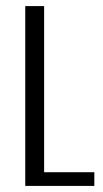

<svg xmlns="http://www.w3.org/2000/svg" viewBox="-20 -611 337 631"><path d="M63 0V-591H125V-45H290V0Z"/></svg>

Font: Alumni Sans
Style: Regular
Weight: 400
Designer: Robert E. Leuschke
Foundry: Robert E. Leuschke
Version: Version 1.018